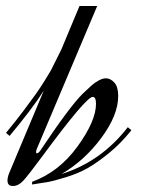

<svg xmlns="http://www.w3.org/2000/svg" viewBox="-80 -615 490 640"><path d="M346 -191 358 -181Q323 -137 283 -104.5Q243 -72 212 -54.5Q181 -37 140.5 -24.5Q100 -12 80.5 -8.5Q61 -5 27 0V-9Q117 -42 178.5 -127Q240 -212 240 -269Q240 -292 229 -292Q207 -292 61 -94Q13 -29 -3 -12Q-19 5 -37 5Q-55 5 -55 -13Q-55 -25 -49 -39L66 -313Q28 -253 -48 -162L-60 -172Q-27 -212 -1.5 -246Q24 -280 39 -301Q54 -322 69.5 -347Q85 -372 90 -381Q95 -390 107.5 -416Q120 -442 124 -449L185 -595H244L42 -117Q40 -111 40 -109Q40 -104 43 -104Q47 -104 53 -111Q151 -258 195 -302Q215 -321 225 -330Q235 -339 248.5 -346.5Q262 -354 273 -354Q288 -354 301 -340Q314 -326 314 -295Q314 -231 257.5 -155Q201 -79 125 -35Q257 -76 346 -191Z"/></svg>

Font: Dynalight
Style: Regular
Weight: 400
Designer: Astigmatic (AOETI)
Foundry: Astigmatic (AOETI)
Version: Version 1.000